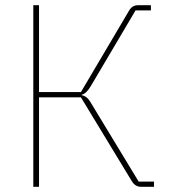

<svg xmlns="http://www.w3.org/2000/svg" viewBox="-20 -718 656 738"><path d="M108 0V-698H130V-364H291L476 -677Q488 -698 511 -698H560V-678H501L329 -387Q311 -357 294 -354V-352Q314 -349 328 -325L513 -20H572V0H522Q500 0 487 -21L291 -344H130V0Z"/></svg>

Font: IBM Plex Sans Thin
Style: Regular
Weight: 100
Designer: Mike Abbink, Paul van der Laan, Pieter van Rosmalen
Foundry: Bold Monday
Version: Version 3.0